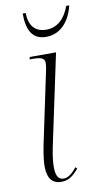

<svg xmlns="http://www.w3.org/2000/svg" viewBox="-85 -764 444 816"><g transform="rotate(-10 137.5 -356.5)"><path d="M156 -608C217 -608 259 -655 275 -723H262C242 -668 208 -638 162 -638C113 -638 88 -668 87 -723H74C74 -650 97 -608 156 -608ZM113 10C145 10 165 -7 188 -34L181 -41C161 -15 143 -2 124 -2C99 -2 91 -23 91 -60C91 -74 93 -100 101 -140L185 -536H72L69 -526H84C124 -526 134 -517 134 -499C134 -493 133 -484 131 -473L70 -184C61 -143 53 -100 53 -66C53 -17 72 10 113 10Z"/></g></svg>

Font: Noto Serif Display ExtraCondensed ExtraLight
Style: Italic
Weight: 200
Width: 2
Italic angle: -12°
Designer: Monotype Design Team
Foundry: Monotype Imaging Inc.
Version: Version 2.009